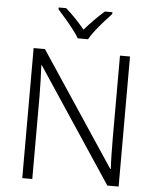

<svg xmlns="http://www.w3.org/2000/svg" viewBox="-62 -999 852 1050"><g transform="rotate(5 364.5 -473.5)"><path d="M629 0H567L153 -624H150Q152 -585 153.5 -541.5Q155 -498 155 -451V0H100V-714H162L575 -92H578Q576 -123 575 -171Q574 -219 574 -261V-714H629ZM336 -788Q323 -810 302 -837Q281 -864 258 -890.5Q235 -917 217 -937V-947H258Q285 -924 312.5 -895Q340 -866 363 -838Q387 -866 415.5 -895Q444 -924 471 -947H512V-937Q493 -917 469.5 -890.5Q446 -864 425 -837Q404 -810 392 -788Z"/></g></svg>

Font: Noto Sans Lao UI Light
Style: Regular
Weight: 300
Designer: Monotype Design Team
Foundry: Monotype Imaging Inc.
Version: Version 2.000; ttfautohint (v1.8.4.7-5d5b)